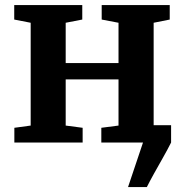

<svg xmlns="http://www.w3.org/2000/svg" viewBox="-20 -576 744 776"><path d="M38 0V-59.5L104 -68.5V-484L37.5 -497V-555.5H312.5V-497L245.5 -484V-321H459V-484L391 -497V-555.5H666V-497L601 -484V-70H671.5V0Q657 29 638.2 62Q619.5 95 602.2 126Q585 157 573.5 180H497.5L558 0H389.5V-59.5L459 -68.5V-255H245.5V-68.5L314 -59.5V0Z"/></svg>

Font: Merriweather
Style: Bold
Weight: 700
Designer: Eben Sorkin
Foundry: Eben Sorkin
Version: Version 2.100; ttfautohint (v1.7.19-72a1) -l 8 -r 50 -G 200 